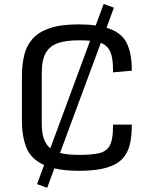

<svg xmlns="http://www.w3.org/2000/svg" viewBox="-20 -838 751 954"><path d="M164.1 76.7 199.2 -18.1Q132.8 -48.3 110.8 -105.2Q88.9 -162.1 88.9 -237.3V-459Q88.9 -515.1 99.9 -562.3Q110.8 -609.4 140.9 -644Q170.9 -678.7 226.3 -697.8Q281.7 -716.8 370.6 -716.8Q418 -716.8 455.6 -711.4L495.1 -818.4L545.9 -799.8L509.3 -700.2Q583 -677.7 608.9 -625.5Q634.8 -573.2 634.8 -493.2V-486.8L541.5 -478.5V-491.7Q541.5 -551.3 527.6 -581.8Q513.7 -612.3 481 -625L278.3 -78.1Q297.9 -72.8 321.8 -70.6Q345.7 -68.4 373.5 -68.4Q435.1 -68.4 471.9 -76.7Q508.8 -85 525.1 -114.5Q541.5 -144 541.5 -207V-218.8H634.8V-213.9Q634.8 -160.6 624.8 -118.9Q614.7 -77.1 587.4 -48.3Q560.1 -19.5 508.1 -4.4Q456.1 10.7 371.6 10.7Q301.3 10.7 250 -1.5L214.4 95.2ZM187.5 -222.2Q187.5 -177.2 198 -147.9Q208.5 -118.7 230 -101.1L427.7 -635.7Q415 -636.7 400.9 -637.2Q386.7 -637.7 370.6 -637.7Q308.6 -637.7 268.1 -623.8Q227.5 -609.9 207.5 -575Q187.5 -540 187.5 -477.1Z"/></svg>

Font: Monda
Style: Regular
Weight: 400
Designer: Vernon Adams
Foundry: Vernon Adams
Version: Version 2.100; ttfautohint (v1.8.3)